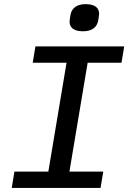

<svg xmlns="http://www.w3.org/2000/svg" viewBox="-20 -927 640 947"><path d="M475.9 0 489.3 -80.6H322.4L412.3 -617.5H579.2L592.7 -698.2H154.8L141.3 -617.5H308.2L218.4 -80.6H51.1L38 0ZM323.2 -819.6C323.2 -794 340.6 -772.7 389.2 -772.7C438.6 -772.7 459.5 -796.9 464.5 -826.7C466.3 -838.8 468.8 -852.3 468.8 -859.4C468.8 -884.9 451.7 -906.6 402.7 -906.6C353.7 -906.6 332.4 -882.5 327.4 -852.3C325.6 -840.6 323.2 -826.7 323.2 -819.6Z"/></svg>

Font: Margiela Mono Italic Medium It
Style: Regular
Weight: 500
Designer: Mike Abbink, Paul van der Laan, Pieter van Rosmalen
Foundry: Bold Monday
Version: Version 2.003 2021